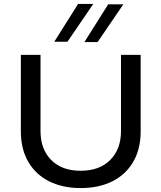

<svg xmlns="http://www.w3.org/2000/svg" viewBox="-20 -946 820 976"><path d="M390 10Q299 10 230.5 -24Q162 -58 124 -123Q86 -188 86 -278V-667H186V-279Q186 -188 240 -133Q294 -78 390 -78Q486 -78 540.5 -133Q595 -188 595 -279V-667H695V-278Q695 -188 657 -123Q619 -58 550.5 -24Q482 10 390 10ZM530 -924H607L476 -732H409ZM377 -926H454L323 -734H256Z"/></svg>

Font: Madhuban
Style: Regular
Weight: 400
Designer: jaikishan Patel
Foundry: MagicType
Version: Version 1.000